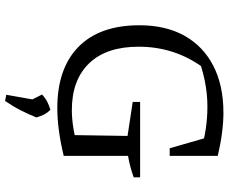

<svg xmlns="http://www.w3.org/2000/svg" viewBox="-94 -612 926 779"><g transform="rotate(90 369.5 -223.0)"><path d="M419 8Q258 8 170.5 -78Q83 -164 83 -325Q83 -432 125.5 -508Q168 -584 247.5 -625Q327 -666 438 -666Q476 -666 521.5 -660Q567 -654 613 -643L590 -575Q547 -588 502.5 -594.5Q458 -601 413 -601Q360 -601 306.5 -590Q253 -579 202 -558L255 -584Q213 -527 191.5 -461.5Q170 -396 170 -322Q170 -191 237.5 -121Q305 -51 427 -51Q464 -51 505 -58Q546 -65 592 -79L613 -18Q559 -5 510.5 1.5Q462 8 419 8ZM528 -18 532 -277 394 -298V-328H700V-302Q681 -295 659 -289Q637 -283 613 -279V-18ZM582 -448 526 -643H613V-448ZM365 215 387 91 457 93Q444 125 428 156.5Q412 188 390 220ZM394 129 364 70Q379 56 394 48.5Q409 41 426 36Q438 48 445 61.5Q452 75 457 93Z"/></g></svg>

Font: Piazzolla Thin
Style: Regular
Weight: 400
Version: Version 2.001